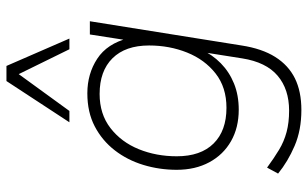

<svg xmlns="http://www.w3.org/2000/svg" viewBox="-204 -586 977 610"><g transform="rotate(-90 285.0 -280.5)"><path d="M241 188Q177 188 127 166.5Q77 145 39 114L58 79Q88 101 114.5 117Q141 133 171 141Q201 149 239 149Q307 149 350 112.5Q393 76 405 0L426 -133L434 -132Q417 -95 389.5 -68Q362 -41 325 -26Q288 -11 242 -11Q185 -11 142 -35.5Q99 -60 75 -104.5Q51 -149 51 -208Q51 -263 66.5 -314Q82 -365 113 -405Q144 -445 189 -468.5Q234 -492 294 -492Q356 -492 404 -460.5Q452 -429 469 -362H462L481 -484H523L446 -2Q436 63 409.5 105Q383 147 341.5 167.5Q300 188 241 188ZM248 -50Q313 -50 357 -84.5Q401 -119 423.5 -175Q446 -231 446 -296Q446 -371 405.5 -412Q365 -453 292 -453Q228 -453 183.5 -418.5Q139 -384 116.5 -328.5Q94 -273 94 -208Q94 -132 134.5 -91Q175 -50 248 -50ZM202 -549 333 -749H381L468 -549H434L355 -710L238 -549Z"/></g></svg>

Font: Nunito Sans 12pt ExtraLight 12pt ExtraLight
Style: Italic
Weight: 250
Italic angle: -9°
Version: Version 3.101;gftools[0.9.27]